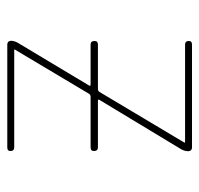

<svg xmlns="http://www.w3.org/2000/svg" viewBox="-30 -530 560 540"><g transform="rotate(-90 250.0 -260.0)"><path d="M99.6 -29.3 239.3 -260.7Q241.2 -264.6 236.3 -264.6H105.5Q95.7 -264.6 95.2 -274.9Q94.7 -285.2 105.5 -285.2H248Q252.9 -285.2 255.9 -289.1L379.9 -497.1Q379.9 -498 380.4 -498Q380.9 -498 380.9 -499Q380.9 -500 379.9 -500H105.5Q95.7 -500 95.2 -509.8Q94.7 -519.5 105.5 -519.5H394.5Q404.3 -519.5 405.3 -509.8Q405.3 -501 400.4 -491.2L279.3 -289.1Q277.3 -285.2 282.2 -285.2H394.5Q404.3 -285.2 404.8 -274.9Q405.3 -264.6 394.5 -264.6H269.5Q264.6 -264.6 261.7 -260.7L120.1 -23.4Q120.1 -22.5 119.6 -22.5Q119.1 -22.5 119.1 -21Q119.1 -19.5 120.1 -19.5H394.5Q404.3 -19.5 404.8 -9.8Q405.3 0 394.5 0H105.5Q95.7 0 94.7 -9.8Q94.7 -19.5 99.6 -29.3Z"/></g></svg>

Font: Rounded Mgen+ 1mn thin
Style: Regular
Weight: 100
Designer: [Source Han Sans]
Ryoko NISHIZUKA  (kana & ideographs); Paul D. Hunt (Latin, Greek & Cyrillic); Wenlong ZHANG  (bopomofo
Version: Version 1.059.20150602